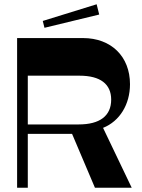

<svg xmlns="http://www.w3.org/2000/svg" viewBox="-20 -878 664 898"><path d="M60 0H110V-252H317L424 0H596L462 -280C540 -311 588 -390 588 -484C588 -614 500 -700 368 -700H60ZM110 -296V-524H352C449 -524 500 -485 500 -412C500 -336 447 -296 348 -296ZM180 -780 188 -748 444 -810 432 -858Z"/></svg>

Font: Ribes
Style: Bold
Weight: 900
Designer: Luigi Gorlero
Foundry: Collletttivo
Version: Version 2.100;Glyphs 3.1.2 (3151)